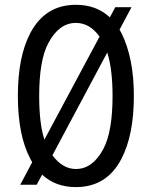

<svg xmlns="http://www.w3.org/2000/svg" viewBox="-20 -762 626 792"><path d="M63.5 0 112.8 -92.8Q109.4 -99.1 105.5 -106Q53.7 -203.6 53.7 -366.2Q53.7 -529.3 105.5 -626.5Q167 -742.2 293 -742.2Q377.9 -742.2 433.1 -690.4L455.6 -732.4H522.5L473.1 -639.6Q477.1 -633.3 480.5 -626.5Q532.2 -522.9 532.2 -366.2Q532.2 -205.1 480.5 -106Q419.9 9.8 293 9.8Q209 9.8 153.8 -41.5L131.3 0ZM293 -64.9Q362.3 -64.9 406.2 -147.5Q444.3 -218.8 444.3 -366.2Q444.3 -476.6 422.4 -545.4L196.3 -121.6Q237.8 -64.9 293 -64.9ZM163.1 -186 390.6 -610.8Q350.6 -667.5 293 -667.5Q224.1 -667.5 179.7 -585Q141.6 -514.2 141.6 -366.2Q141.6 -252.9 163.1 -186Z"/></svg>

Font: Consola Mono
Style: Book
Weight: 400
Monospace: yes
Designer: Wojciech Kalinowski "wmk69" (wmk69@o2.pl)
Foundry: Wojciech Kalinowski "wmk69" (wmk69@o2.pl)
Version: Version 2.1.0